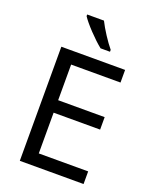

<svg xmlns="http://www.w3.org/2000/svg" viewBox="-170 -1036 897 1129"><g transform="rotate(20 278.0 -472.0)"><path d="M280 -944H175V-934C198 -897 271 -820 317 -784H376V-796C345 -833 302 -899 280 -944ZM496 0V-79H187V-334H478V-412H187V-635H496V-714H97V0Z"/></g></svg>

Font: Noto Sans Bengali
Style: Regular
Weight: 400
Designer: Jelle Bosma - Monotype Design Team
Foundry: Monotype Imaging Inc.
Version: Version 2.003